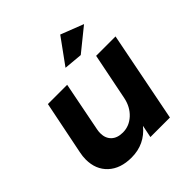

<svg xmlns="http://www.w3.org/2000/svg" viewBox="-203 -918 1078 1078"><g transform="rotate(-45 336.0 -379.0)"><path d="M43 -168Q43 -193 49 -221L113 -538H266L208 -243Q205 -228 205 -214Q205 -174 229.5 -150.5Q254 -127 298 -127Q349 -127 388.5 -163.5Q428 -200 440 -259L496 -538H650L544 0H389L404 -74Q338 7 233 7Q145 7 94 -40.5Q43 -88 43 -168ZM438 -765 574 -712 438 -602 327 -612Z"/></g></svg>

Font: Gontserrat SemiBold
Style: Italic
Weight: 600
Italic angle: -11.3°
Designer: Julieta Ulanovsky
Foundry: Julieta Ulanovsky
Version: Version 6.001